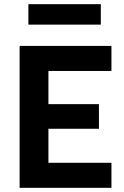

<svg xmlns="http://www.w3.org/2000/svg" viewBox="-20 -900 594 920"><path d="M74 0V-680H514V-560H212V-401H454V-283H212V-120H514V0ZM116 -782V-880H463V-782Z"/></svg>

Font: TitilliumText
Style: ExtraBold
Weight: 800
Designer: Accademia di Belle Arti di Urbino and others
Foundry: Accademia di Belle Arti di Urbino and others.
Version: Version 60.001